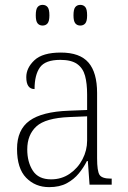

<svg xmlns="http://www.w3.org/2000/svg" viewBox="-20 -759 524 789"><path d="M182 10Q125 10 87.5 -28.5Q50 -67 50 -147Q50 -226 101.5 -263Q153 -300 262 -304L338 -307V-371Q338 -416 329.5 -447.5Q321 -479 297 -496Q273 -513 228 -513Q166 -513 144 -482Q122 -451 122 -393Q88 -393 88 -442Q88 -480 121.5 -511.5Q155 -543 230 -543Q308 -543 343.5 -502Q379 -461 379 -377V-109Q379 -56 389 -40.5Q399 -25 435 -25H439V0H348L341 -97H337Q324 -71 304 -46.5Q284 -22 254.5 -6Q225 10 182 10ZM190 -22Q233 -22 266.5 -45Q300 -68 319 -104.5Q338 -141 338 -181V-281L265 -278Q167 -274 129.5 -239.5Q92 -205 92 -145Q92 -93 115 -57.5Q138 -22 190 -22ZM310 -654Q297 -654 289.5 -663Q282 -672 282 -696Q282 -721 289.5 -730Q297 -739 310 -739Q323 -739 330.5 -730Q338 -721 338 -696Q338 -672 330.5 -663Q323 -654 310 -654ZM155 -654Q142 -654 134.5 -663Q127 -672 127 -696Q127 -721 134.5 -730Q142 -739 155 -739Q168 -739 175.5 -730Q183 -721 183 -696Q183 -672 175.5 -663Q168 -654 155 -654Z"/></svg>

Font: Noto Serif Tamil SemiCondensed ExtraLight
Style: Regular
Weight: 200
Width: 4
Designer: Indian Type Foundry, Tom Grace, and the Monotype Design Team
Foundry: Monotype Imaging Inc.
Version: Version 2.004; ttfautohint (v1.8.4.7-5d5b)